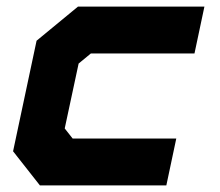

<svg xmlns="http://www.w3.org/2000/svg" viewBox="-20 -560 665 580"><path d="M100.5 0 19.5 -103 90.5 -437 215.5 -540H597.5L567.5 -398.5H254.5L217.5 -368L175.5 -172L199.5 -141.5H512.5L482.5 0ZM155 -70.5H434H155L98.5 -139L155 -404.5L236 -470H519H236L155 -404.5L98.5 -139Z"/></svg>

Font: Tourney Black
Style: Italic
Weight: 900
Italic angle: -12°
Version: Version 1.015